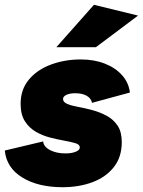

<svg xmlns="http://www.w3.org/2000/svg" viewBox="-38 -770 596 801"><path d="M223 11Q121 11 55 -29.5Q-11 -70 -18 -142L142 -180Q144 -158 170.5 -144Q197 -130 235 -130Q261 -130 278 -137Q295 -144 295 -155Q295 -167 277 -172.5Q259 -178 231 -183Q203 -188 171.5 -196Q140 -204 112 -220Q84 -236 66 -264Q48 -292 48 -337Q48 -397 83 -438.5Q118 -480 175.5 -501Q233 -522 299 -522Q355 -522 399.5 -504.5Q444 -487 471.5 -456Q499 -425 504 -384L346 -341Q342 -360 323.5 -370.5Q305 -381 276 -381Q254 -381 239.5 -374.5Q225 -368 225 -357Q225 -344 242.5 -336.5Q260 -329 288 -324Q316 -319 347.5 -310.5Q379 -302 407 -287Q435 -272 452.5 -246Q470 -220 470 -177Q470 -115 437 -73Q404 -31 348 -10Q292 11 223 11ZM197 -573 354 -750 538 -705 362 -573Z"/></svg>

Font: Livvic Black
Style: Italic
Weight: 900
Italic angle: -10°
Designer: Jacques Le Bailly, Baron von Fonthausen
Version: Version 1.001; ttfautohint (v1.8.2)